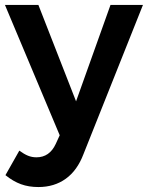

<svg xmlns="http://www.w3.org/2000/svg" viewBox="-27 -555 597 775"><path d="M128 200Q89 200 57.5 188.5Q26 177 -5 152L51 53Q70 67 86 73.5Q102 80 120 80Q173 80 198 26L214 -9L-7 -535H128L280 -146L419 -535H550L310 67Q285 133 238.5 166.5Q192 200 128 200Z"/></svg>

Font: Montserrat Medium
Style: Regular
Weight: 500
Designer: Julieta Ulanovsky
Foundry: Julieta Ulanovsky
Version: Version 6.001